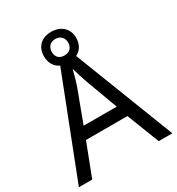

<svg xmlns="http://www.w3.org/2000/svg" viewBox="-204 -1006 1047 1135"><g transform="rotate(-30 319.5 -439.0)"><path d="M545 0H638L374 -680C407 -696 428 -729 428 -774C428 -839 380 -878 317 -878C252 -878 208 -839 208 -773C208 -727 229 -694 264 -678L0 0H91L176 -221H459ZM317 -717C281 -717 261 -738 261 -773C261 -808 285 -829 317 -829C349 -829 373 -808 373 -773C373 -738 350 -717 317 -717ZM352 -517 432 -301H206L287 -517C295 -540 308 -583 318 -624C325 -599 346 -533 352 -517Z"/></g></svg>

Font: Noto Sans Caucasian Albanian
Style: Regular
Weight: 400
Designer: Monotype Design Team
Foundry: Monotype Imaging Inc.
Version: Version 2.005